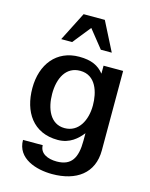

<svg xmlns="http://www.w3.org/2000/svg" viewBox="-139 -851 886 1137"><g transform="rotate(15 304.0 -282.5)"><path d="M294 -83C206 -83 171 -171 171 -261C171 -355 209 -435 297 -435C394 -435 422 -336 422 -256C422 -165 380 -83 294 -83ZM49 -263C49 -119 121 -5 273 -5C347 -5 392 -48 422 -86V-40C422 66 390 120 300 120C246 120 196 99 196 48H75C75 163 197 199 293 199C441 199 542 128 542 -13V-500H422V-451C389 -492 346 -514 270 -514C131 -514 49 -409 49 -263ZM206 -587 294 -697 382 -587H449L359 -764H229L139 -587Z"/></g></svg>

Font: Perun SemiBold
Style: Regular
Weight: 600
Foundry: Copyright (c) Stefan Peev, Context Ltd, 2016
Version: Version 1.089